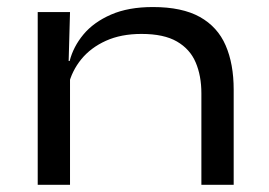

<svg xmlns="http://www.w3.org/2000/svg" viewBox="-20 -512 744 532"><path d="M538 0V-253.5Q538 -302 522.2 -339Q506.5 -376 470.2 -397Q434 -418 372 -418Q315.5 -418 273.5 -399Q231.5 -380 205.2 -347.8Q179 -315.5 169.5 -275.5L155.5 -343H173Q183 -382.5 211.2 -416.5Q239.5 -450.5 287.5 -471.5Q335.5 -492.5 403.5 -492.5Q484.5 -492.5 533.8 -465Q583 -437.5 605.2 -386.2Q627.5 -335 627.5 -263.5V0ZM84.5 0V-478.5H174L170 -334.5L174 -324V0Z"/></svg>

Font: Anek Latin Expanded
Style: Regular
Weight: 400
Width: 7
Designer: Yesha Goshar
Foundry: Ek Type
Version: Version 1.003